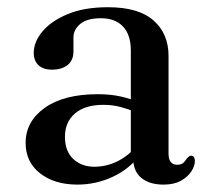

<svg xmlns="http://www.w3.org/2000/svg" viewBox="-20 -500 582 532"><path d="M349 -61.5V-71.5L342.5 -74.5V-360Q342.5 -403.5 320.8 -426.5Q299 -449.5 259.5 -449.5Q221.5 -449.5 202.5 -433.8Q183.5 -418 183.5 -396V-357Q183.5 -333 167.5 -320Q151.5 -307 124 -307Q99.5 -307 86.5 -319.5Q73.5 -332 73.5 -353.5Q73.5 -384 97.8 -413Q122 -442 167.8 -461Q213.5 -480 279 -480Q364 -480 405.5 -443.2Q447 -406.5 447 -345V-74.5Q447 -58.5 453.2 -51Q459.5 -43.5 470.5 -43.5Q483 -43.5 488.5 -49.2Q494 -55 497.5 -60.5Q500.5 -63.5 503 -66Q505.5 -68.5 509.5 -68.5Q515 -68.5 517.5 -64.5Q520 -60.5 520 -54Q520 -40 510 -24.8Q500 -9.5 481 1Q462 11.5 433.5 11.5Q394 11.5 371.5 -7.2Q349 -26 349 -61.5ZM51 -104Q51 -163.5 104 -201.2Q157 -239 251 -239Q285.5 -239 313.8 -232.8Q342 -226.5 364 -216.5L356 -189.5Q335 -198 313.2 -203.8Q291.5 -209.5 266 -209.5Q216 -209.5 188 -185.8Q160 -162 160 -121Q160 -81 183 -59.5Q206 -38 241.5 -38Q275 -38 305.8 -53.2Q336.5 -68.5 359 -96.5L369.5 -73Q340 -32.5 293.2 -10.5Q246.5 11.5 194.5 11.5Q131 11.5 91 -19.8Q51 -51 51 -104Z"/></svg>

Font: Fraunces 12pt
Style: Regular
Weight: 400
Version: Version 1.000;[b76b70a41]